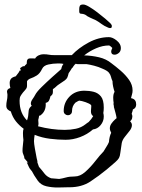

<svg xmlns="http://www.w3.org/2000/svg" viewBox="-20 -816 632 853"><path d="M281 16Q271 16 259.5 16.5Q248 17 235 17Q210 17 186 11.5Q162 6 148 -13Q129 -40 122 -55L117 -61Q110 -69 107 -77Q104 -85 99 -95Q101 -95 104.5 -93Q108 -91 106 -92L88 -113Q89 -118 84.5 -127.5Q80 -137 80 -145Q80 -157 81.5 -169Q83 -181 84 -194Q83 -202 82.5 -209.5Q82 -217 82 -225Q82 -237 85 -244Q66 -258 51 -276.5Q36 -295 28 -321Q20 -324 14 -330Q8 -336 8 -346Q8 -358 10.5 -369Q13 -380 13 -391Q13 -394 13 -397Q13 -400 12 -403Q12 -405 11.5 -406Q11 -407 11 -408Q11 -421 26 -425Q23 -437 23 -447Q23 -458 28.5 -465.5Q34 -473 50 -477L63 -494Q64 -497 68 -503H73L69 -513Q74 -516 77.5 -519Q81 -522 86 -522H89Q91 -526 94.5 -528.5Q98 -531 99 -534V-539Q99 -556 112.5 -556.5Q126 -557 136 -556Q141 -565 151.5 -570Q162 -575 172 -575Q188 -575 197 -573Q206 -571 225 -571H299Q329 -603 373.5 -627Q418 -651 464 -651Q480 -651 498.5 -636Q517 -621 517 -603Q517 -588 507.5 -580.5Q498 -573 489 -573Q474 -573 474 -587Q474 -592 477 -598L479 -603Q477 -605 472 -609.5Q467 -614 464 -614Q436 -614 407 -601.5Q378 -589 354 -570Q388 -569 420 -561.5Q452 -554 475 -535Q494 -521 516 -502Q538 -483 553.5 -461Q569 -439 569 -414Q569 -405 566.5 -397Q564 -389 562 -380L566 -379Q585 -374 585 -352Q585 -336 571 -330L570 -329V-328Q570 -326 569 -323Q568 -320 567 -317L565 -310Q568 -306 568 -298Q568 -294 566.5 -289Q565 -284 560 -279L558 -277L559 -276Q566 -269 566 -260Q566 -248 556 -235Q546 -222 535 -208.5Q524 -195 521 -181Q516 -151 514.5 -136.5Q513 -122 508.5 -114Q504 -106 492 -95.5Q480 -85 454 -63Q420 -35 381.5 -9.5Q343 16 288 16ZM100 -281Q102 -286 103 -290.5Q104 -295 105 -300Q106 -313 107.5 -325Q109 -337 121 -346Q117 -350 117 -356Q117 -365 124.5 -375.5Q132 -386 136 -394Q143 -408 165.5 -430Q188 -452 213 -474.5Q238 -497 252 -509Q255 -524 262 -532Q258 -533 254 -533.5Q250 -534 245 -534H235Q216 -534 195 -529.5Q174 -525 167 -510Q157 -489 143 -480.5Q129 -472 117 -468Q105 -464 100 -455Q100 -440 100 -434Q100 -428 97 -423Q94 -418 82 -405Q75 -396 71 -389Q67 -382 67 -369Q67 -340 75.5 -318.5Q84 -297 100 -281ZM243 -21Q257 -23 273 -27.5Q289 -32 312 -32Q336 -32 359.5 -53Q383 -74 403.5 -100.5Q424 -127 440 -143L443 -148Q448 -157 454 -166Q460 -175 464 -185Q465 -198 467.5 -208Q470 -218 474 -226Q468 -237 468 -246Q468 -257 475 -267Q482 -277 492 -286L498 -291Q497 -300 493.5 -313Q490 -326 487 -337Q486 -338 486 -340V-344Q486 -347 485 -350Q484 -353 484 -354Q484 -356 484.5 -356.5Q485 -357 485 -358Q484 -364 483.5 -370Q483 -376 483 -382Q483 -398 489 -408Q485 -420 482.5 -432Q480 -444 480 -452V-455Q475 -466 473 -475Q471 -484 464 -493Q457 -502 435 -511Q418 -519 398.5 -524Q379 -529 365 -531H326Q319 -531 317 -533Q315 -532 312 -529Q305 -521 303 -516L300 -514Q296 -508 292.5 -502Q289 -496 285 -491Q282 -478 279 -471.5Q276 -465 268 -459Q260 -453 240 -440Q234 -436 229 -431Q224 -426 218 -422L215 -420V-408Q215 -403 213.5 -398.5Q212 -394 204 -388L203 -384Q201 -375 197 -368Q193 -361 183 -359Q186 -320 156 -301Q154 -303 154 -304L152 -291Q150 -287 150 -281Q150 -278 150.5 -274.5Q151 -271 151 -267Q151 -264 150.5 -261Q150 -258 149 -255Q210 -239 267 -239H268Q293 -239 317 -244Q341 -249 360 -264Q363 -266 366.5 -269Q370 -272 374 -274Q380 -280 385 -286.5Q390 -293 394 -300Q388 -304 386 -309.5Q384 -315 384 -322Q384 -329 385 -336Q386 -343 385 -349Q378 -356 360.5 -362Q343 -368 332 -369Q331 -369 327 -367L320 -363Q319 -362 315 -360Q300 -345 300 -323Q300 -314 294.5 -309Q289 -304 282 -304Q275 -304 269 -309Q263 -314 263 -323Q263 -360 288.5 -386.5Q314 -413 355 -413Q377 -413 396.5 -408Q416 -403 428.5 -387.5Q441 -372 441 -338Q441 -332 440.5 -325.5Q440 -319 439 -314Q440 -310 440.5 -306Q441 -302 441 -298Q441 -277 427 -260Q413 -243 393 -241Q368 -219 336 -207Q304 -195 272 -195Q238 -195 202 -199.5Q166 -204 134 -217Q133 -210 132 -203Q131 -196 131 -189Q131 -179 135 -156Q139 -133 143 -113L145 -105Q147 -98 146 -95L147 -92Q149 -85 153 -75Q167 -59 177.5 -45Q188 -31 207 -24ZM461 -693Q442 -701 431 -709.5Q420 -718 406 -726Q393 -732 380.5 -737.5Q368 -743 358 -751Q349 -755 340.5 -755Q332 -755 332 -765V-777Q332 -785 335 -790.5Q338 -796 350 -796Q359 -796 376 -786Q393 -776 412 -761.5Q431 -747 447 -733.5Q463 -720 470 -713Q477 -706 477 -700Q477 -687 461 -693Z"/></svg>

Font: RU Serius
Style: Regular
Weight: 400
Designer: Robert E. Leuschke
Foundry: Robert E. Leuschke
Version: Version 1.011; ttfautohint (v1.8.3)